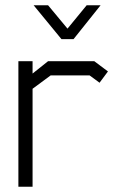

<svg xmlns="http://www.w3.org/2000/svg" viewBox="-20 -711 471 731"><path d="M359 -396 321 -424H173L104 -373V0H50V-478H104V-431L163 -478H339L391 -439ZM163 -691 237 -602 310 -691H363L260 -562H214L108 -691Z"/></svg>

Font: Turret Road
Style: Regular
Weight: 400
Designer: Noponies
Foundry: Noponies
Version: Version 1.001; ttfautohint (v1.8)